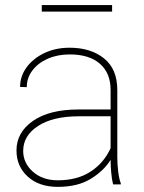

<svg xmlns="http://www.w3.org/2000/svg" viewBox="-20 -726 568 756"><path d="M425.3 0Q420.4 -19 418 -45.7Q415.5 -72.3 415.5 -96.7Q389.2 -53.7 337.6 -22Q286.1 9.8 207.5 9.8Q133.8 9.8 89.4 -30.5Q44.9 -70.8 44.9 -133.8Q44.9 -204.6 109.6 -249.8Q174.3 -294.9 289.1 -294.9H415.5V-372.1Q415.5 -438 373.5 -474.9Q331.5 -511.7 254.4 -511.7Q206.5 -511.7 168.2 -494.9Q129.9 -478 107.7 -448.7Q85.4 -419.4 85.4 -382.8L59.1 -383.8Q59.1 -425.3 84.2 -460.2Q109.4 -495.1 153.6 -516.6Q197.8 -538.1 254.4 -538.1Q336.9 -538.1 389.4 -496.3Q441.9 -454.6 441.9 -371.1V-106.4Q441.9 -78.1 445.6 -49.3Q449.2 -20.5 455.6 -4.4V0ZM207.5 -16.1Q284.2 -16.1 336.7 -50.3Q389.2 -84.5 415.5 -142.6V-268.1H290.5Q188.5 -268.1 129.9 -230Q71.3 -191.9 71.3 -131.8Q71.3 -84 109.4 -50Q147.5 -16.1 207.5 -16.1ZM421.4 -706.1V-680.2H144.5V-706.1Z"/></svg>

Font: Vazirmatn UI Thin
Style: Regular
Weight: 100
Designer: Saber Rastikerdar
Foundry: Saber Rastikerdar
Version: Version 33.003